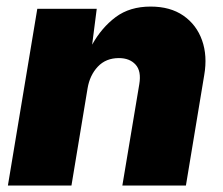

<svg xmlns="http://www.w3.org/2000/svg" viewBox="-20 -573 689 593"><path d="M250.5 -300.3 200.7 0H4.4L95.2 -545.9H278.8L264.6 -435.1Q293.9 -487.8 337.4 -520.3Q380.9 -552.7 445.3 -552.7Q505.9 -552.7 546.4 -524.7Q586.9 -496.6 604 -448.7Q621.1 -400.9 610.8 -341.3L554.2 0H357.9L410.2 -313Q417 -353.5 398.7 -373.5Q380.4 -393.6 347.2 -393.6Q307.1 -393.6 282.2 -367.2Q257.3 -340.8 250.5 -300.3Z"/></svg>

Font: Inter Black
Style: Italic
Weight: 900
Italic angle: -9.39999°
Designer: Rasmus Andersson
Foundry: rsms
Version: Version 4.000;git-a52131595